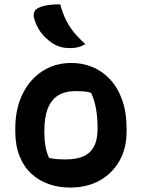

<svg xmlns="http://www.w3.org/2000/svg" viewBox="-20 -834 640 866"><path d="M303 -550Q353 -550 397.5 -531.5Q442 -513 476.5 -476Q511 -439 531 -383.5Q551 -328 551 -253V-240Q551 -165 518.5 -108Q486 -51 429 -19.5Q372 12 296 12Q245 12 200.5 -3.5Q156 -19 122 -50Q88 -81 68.5 -129Q49 -177 49 -241V-254Q49 -343 81.5 -409.5Q114 -476 171 -513Q228 -550 303 -550ZM320 -423Q273 -423 242 -403.5Q211 -384 195.5 -344.5Q180 -305 180 -244V-237Q180 -204 185 -175Q190 -146 201 -122Q218 -118 235 -116.5Q252 -115 276 -115Q325 -115 356.5 -129Q388 -143 404 -173.5Q420 -204 420 -250V-257Q420 -305 413 -344Q406 -383 391 -415Q377 -420 360.5 -421.5Q344 -423 320 -423ZM252 -814Q262 -776 276.5 -746Q291 -716 312.5 -689.5Q334 -663 365 -635Q350 -626 333.5 -621.5Q317 -617 297 -617Q273 -617 254.5 -622Q236 -627 218 -638Q200 -650 183 -666.5Q166 -683 153.5 -704.5Q141 -726 134 -751Q130 -765 134 -778Q138 -791 152 -798Q164 -804 179 -807.5Q194 -811 212.5 -813Q231 -815 252 -814Z"/></svg>

Font: Recursive Monospace Casual
Style: Bold
Weight: 700
Version: Version 1.047